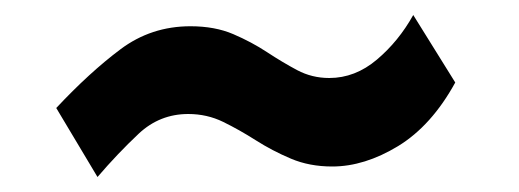

<svg xmlns="http://www.w3.org/2000/svg" viewBox="-20 -491 692 256"><path d="M110 -255 55 -347Q99.5 -394.5 140.5 -425.2Q181.5 -456 234 -456Q266.5 -456 291 -445.5Q315.5 -435 336 -421.5Q356.5 -408 376.2 -397.5Q396 -387 419 -387Q453.5 -387 482.5 -411.5Q511.5 -436 531 -471L587 -381Q555.5 -323.5 510.8 -296.2Q466 -269 423 -269Q392.5 -269 367.8 -279.5Q343 -290 321 -304Q299 -318 277.5 -328.5Q256 -339 231 -339Q193 -339 165 -312.8Q137 -286.5 110 -255Z"/></svg>

Font: Public Sans Thin Black
Style: Regular
Weight: 900
Version: Version 2.001